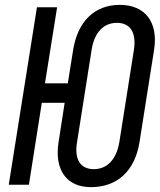

<svg xmlns="http://www.w3.org/2000/svg" viewBox="-20 -760 657 790"><path d="M354 10C463 10 535 -57 554 -175L614 -555C632 -669 577 -740 473 -740C370 -740 300 -673 281 -555L259 -417H165L215 -730H132L16 0H99L152 -337H246L221 -175C203 -61 254 10 354 10ZM366 -64C311 -64 285 -104 297 -175L357 -555C368 -626 406 -666 461 -666C516 -666 542 -626 531 -555L471 -175C459 -104 421 -64 366 -64Z"/></svg>

Font: JetBrains Mono
Style: Italic
Weight: 400
Italic angle: -9°
Monospace: yes
Designer: Philipp Nurullin, Konstantin Bulenkov
Foundry: JetBrains
Version: Version 2.305